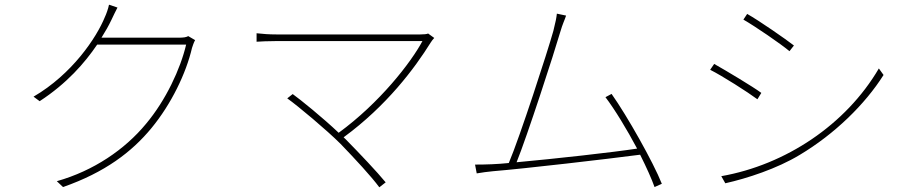

<svg xmlns="http://www.w3.org/2000/svg" viewBox="-20 -771 3864 814"><path d="M778.1 -617.9C769.2 -612.9 758.2 -611.2 736.2 -611.2H410.2C427.2 -638.1 441.1 -663 452.1 -686.1C460.2 -702.1 469.1 -723 478 -739L442.1 -751.1C439.3 -735.1 430 -709.9 425.1 -699.9C389.2 -610.8 285.2 -456.3 122.2 -361.2L148.1 -342C263.1 -416.9 339.1 -503.9 392 -582H769.2C745 -479 683.2 -346.2 599.1 -246.1C509.2 -137.1 376.8 -46.9 220.9 -2.8L247.2 22C425.1 -40.1 539.1 -127.1 622.2 -228C706.3 -329.9 769.2 -460.9 794 -567.8C796.2 -574.9 802.2 -592.7 807.2 -600.9Z M1795.1 -628.9C1789.1 -626.1 1777 -625 1762.1 -625H1152C1119 -625 1094.8 -627.1 1067.8 -630V-594.1C1084.9 -595.2 1116.1 -596.9 1152 -596.9H1771C1721.9 -505 1588.8 -334.2 1415.8 -208.1C1348.7 -272 1250.7 -351.2 1220.9 -372.2L1197.8 -354C1242.9 -322.1 1366.1 -218.8 1424 -160.9C1484 -98.7 1556.1 -21 1588.1 23.1L1615.1 2.1C1578.1 -43 1505 -120 1447.1 -179L1436.8 -188.9C1619.7 -322.8 1738.3 -481.9 1806.1 -590.9C1810 -596.9 1815 -604 1821 -610.1Z M2785.9 8.2C2750 -82.7 2638.8 -279.8 2572.8 -372.9L2546.9 -359C2585.9 -307.9 2638.1 -221.9 2681.1 -141C2577.1 -125 2333.1 -98 2170.1 -83.1C2214.1 -191.1 2329.9 -547.9 2354.8 -633.9C2365.8 -671.9 2373.9 -685.7 2380 -704.9L2340.9 -713.1C2338.8 -693.9 2335.9 -680 2326 -639.9C2301.1 -550.8 2183.9 -190 2137.1 -79.9C2089.1 -74.9 2041.9 -73.2 1994 -73.2L2001.1 -35.9C2025.9 -39.8 2045.8 -43 2070 -45.1C2204.9 -56.1 2555 -96.9 2693.9 -115.1C2720.9 -61.1 2742.9 -12.1 2755 22Z M3147.7 -712 3131.7 -687.9C3180.8 -659.8 3289.1 -585.9 3327.1 -554L3345.9 -578.1C3312.9 -604 3197.8 -683.9 3147.7 -712ZM3038 -24.1 3055 6C3148.1 -14.9 3274.1 -56.1 3370 -114C3519.2 -203.1 3647.7 -329.2 3725.9 -453.1L3706 -480.8C3566.1 -241.8 3310 -72.1 3038 -24.1ZM3007.8 -500 2990.8 -475.1C3042.6 -449.2 3150.9 -380 3191.1 -350.1L3207.7 -377.1C3174.7 -402 3055.8 -473 3007.8 -500Z"/></svg>

Font: Karasuma Gothic
Style: Thin
Weight: 200
Designer: Rasmus Andersson / Ryoko Ishizuka
Foundry: rsms
Version: Version 1.00